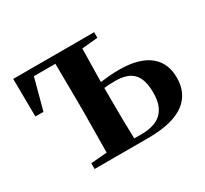

<svg xmlns="http://www.w3.org/2000/svg" viewBox="-115 -701 925 867"><g transform="rotate(-30 348.0 -268.0)"><path d="M152 0H433C614 0 680 -72 680 -172C680 -270 615 -333 471 -333C440 -333 407 -330 373 -326L376 -499L459 -507V-536H37L39 -339H81L124 -500H236L238 -301V-235L236 -37L152 -30ZM373 -295C391 -297 410 -298 430 -298C513 -298 554 -263 554 -166C554 -72 506 -30 413 -30H376C374 -87 373 -177 373 -235Z"/></g></svg>

Font: Noto Serif CJK TC
Style: Bold
Weight: 700
Designer: Ryoko NISHIZUKA 西塚涼子 (kana & ideographs); Frank Grießhammer (Latin, Greek & Cyrillic); Wenlong ZHANG 张文龙 (bopomofo); San
Foundry: Adobe
Version: Version 2.001;hotconv 1.1.0;makeotfexe 2.6.0